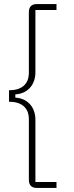

<svg xmlns="http://www.w3.org/2000/svg" viewBox="-20 -780 362 938"><path d="M256 138V109H153V-195C153 -257 114 -300 55 -303V-319C114 -322 153 -365 153 -427V-731H256V-760H159C134 -760 121 -746 121 -721V-425C121 -366 83 -339 24 -339V-283C83 -283 121 -256 121 -197V99C121 124 134 138 159 138Z"/></svg>

Font: IBM Plex Devanagari ExtraLight
Style: Regular
Weight: 200
Designer: Mike Abbink, Paul van der Laan, Pieter van Rosmalen, Erin McLaughlin
Foundry: Bold Monday
Version: Version 1.0